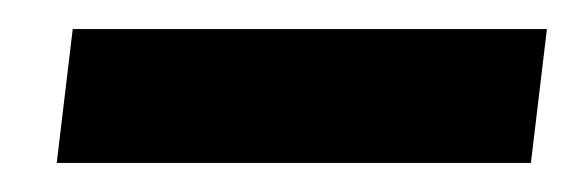

<svg xmlns="http://www.w3.org/2000/svg" viewBox="-20 -691 396 132"><path d="M19 -579 30 -671H356L345 -579Z"/></svg>

Font: Inclusive Sans
Style: Italic
Weight: 400
Italic angle: -7°
Designer: Olivia King
Foundry: Olivia King
Version: Version 2.004